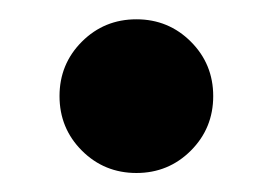

<svg xmlns="http://www.w3.org/2000/svg" viewBox="-20 -168 284 200"><path d="M42 -67.9Q42 -34.4 65.3 -11.1Q88.6 12.2 122.1 12.2Q155.5 12.2 178.8 -11.1Q202.1 -34.4 202.1 -67.9Q202.1 -101.3 178.8 -124.6Q155.5 -147.9 122.1 -147.9Q88.6 -147.9 65.3 -124.6Q42 -101.3 42 -67.9Z"/></svg>

Font: Giphurs
Style: Regular
Weight: 400
Version: Version 2.010